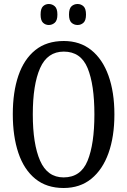

<svg xmlns="http://www.w3.org/2000/svg" viewBox="-20 -930 637 960"><path d="M298 10Q213 10 156.5 -36Q100 -82 72 -165Q44 -248 44 -359Q44 -470 72 -552Q100 -634 156.5 -679.5Q213 -725 299 -725Q380 -725 436.5 -679.5Q493 -634 522.5 -551.5Q552 -469 552 -358Q552 -247 522.5 -164.5Q493 -82 436.5 -36Q380 10 298 10ZM298 -43Q384 -43 418 -126.5Q452 -210 452 -358Q452 -507 418 -589.5Q384 -672 299 -672Q217 -672 180.5 -589.5Q144 -507 144 -358Q144 -210 180.5 -126.5Q217 -43 298 -43ZM368 -805Q350 -805 337.5 -816.5Q325 -828 325 -857Q325 -887 337.5 -898.5Q350 -910 368 -910Q385 -910 397.5 -898.5Q410 -887 410 -857Q410 -828 397.5 -816.5Q385 -805 368 -805ZM224 -805Q207 -805 195 -816.5Q183 -828 183 -857Q183 -887 195 -898.5Q207 -910 224 -910Q241 -910 254 -898.5Q267 -887 267 -857Q267 -828 254 -816.5Q241 -805 224 -805Z"/></svg>

Font: Noto Serif Bengali ExtraCondensed
Style: Regular
Weight: 400
Width: 2
Designer: Juan Bruce, Universal Thirst, Indian Type Foundry and the Monotype Design Team.
Foundry: Monotype Imaging Inc.
Version: Version 2.003; ttfautohint (v1.8.4.7-5d5b)